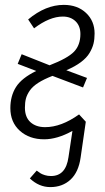

<svg xmlns="http://www.w3.org/2000/svg" viewBox="-20 -554 427 779"><path d="M192.9 -246.1Q157.7 -232.4 135 -217.8Q112.3 -203.1 100.8 -186.5Q89.4 -169.9 85.2 -154.1Q81.1 -138.2 81.1 -117.2Q81.1 -78.6 103.5 -58.3Q126 -38.1 163.1 -38.1Q228.5 -38.1 300.8 -89.8L328.1 -60.1L307.1 85Q298.8 144.5 266.1 174.8Q233.4 205.1 184.1 205.1Q138.2 205.1 101.1 169.9L128.9 138.2Q139.2 146 145.3 149.7Q151.4 153.3 162.4 156.7Q173.3 160.2 187 160.2Q247.1 160.2 257.8 84L273.9 -22.9Q212.4 11.2 159.2 11.2Q99.1 11.2 60.5 -23.4Q22 -58.1 22 -115.2Q22 -164.6 44.9 -200.9Q67.9 -237.3 127 -266.1L51.8 -294.9L67.9 -334L181.2 -289.1Q254.4 -317.4 280.3 -344.2Q306.2 -371.1 306.2 -416Q306.2 -448.7 286.4 -467.8Q266.6 -486.8 234.9 -486.8Q181.2 -486.8 118.2 -439L94.2 -475.1Q165 -534.2 238.8 -534.2Q294.4 -534.2 329.1 -501.5Q363.8 -468.8 363.8 -418Q363.8 -395 359.4 -377Q355 -358.9 343.3 -339.1Q331.5 -319.3 308.1 -301.8Q284.7 -284.2 249 -269L333 -237.8L316.9 -199.2Z"/></svg>

Font: Fira Sans Compressed Light
Style: Italic
Weight: 300
Width: 3
Italic angle: -8°
Designer: Carrois Corporate & Edenspiekermann AG
Foundry: Carrois Corporate GbR & Edenspiekermann AG
Version: Version 4.203;PS 004.203;hotconv 1.0.88;makeotf.lib2.5.64775